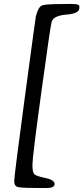

<svg xmlns="http://www.w3.org/2000/svg" viewBox="-20 -758 415 957"><path d="M336.9 -738.3Q375.5 -738.3 375.5 -727.1V-717.8Q375.5 -690.4 311.8 -685.3Q248 -680.2 237.8 -650.9Q231.9 -634.3 186.8 -304.4Q141.6 25.4 141.6 63.2Q141.6 101.1 150.9 110.4Q160.2 119.6 206.1 129.2Q252 138.7 252 158.9Q252 179.2 212.4 179.2H174.3L162.1 178.7H149.4Q81.1 178.7 65.9 173.3Q50.8 168 50.8 144.3Q50.8 120.6 104 -275.1Q157.2 -670.9 158.7 -676.3Q170.9 -723.6 189.2 -730.7Q207.5 -737.8 286.6 -737.8L324.2 -738.3Z"/></svg>

Font: Averia Serif Libre
Style: Italic
Weight: 400
Italic angle: -7.90001°
Version: Version 1.002